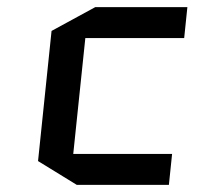

<svg xmlns="http://www.w3.org/2000/svg" viewBox="-20 -520 555 540"><path d="M220 -413 186 -87H464L455 0H196L87 -67L125 -433L248 -500H507L498 -413Z"/></svg>

Font: Quantico
Style: Italic
Weight: 400
Italic angle: -12°
Designer: Matt Desmond
Foundry: MADtype
Version: Version 2.002